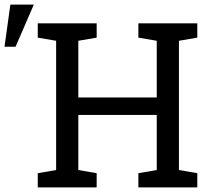

<svg xmlns="http://www.w3.org/2000/svg" viewBox="-21 -812 915 832"><path d="M142.6 0V-61.5L222.2 -75.2V-635.3L142.6 -648.9V-710.9H397.9V-648.9L318.4 -635.3V-389.6H658.2V-635.3L578.6 -648.9V-710.9H658.2H754.4H834V-648.9L754.4 -635.3V-75.2L834 -61.5V0H578.6V-61.5L658.2 -75.2V-314H318.4V-75.2L397.9 -61.5V0ZM-1.5 -609.4 23.9 -792H125.5L46.4 -609.4Z"/></svg>

Font: Roboto Slab LO
Style: Regular
Weight: 400
Designer: Google
Version: Version 2.000